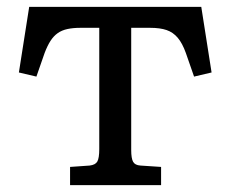

<svg xmlns="http://www.w3.org/2000/svg" viewBox="-20 -539 671 559"><path d="M184 0V-53L241 -57Q258 -59 263.5 -69Q269 -79 269 -105V-458H214Q193 -458 176.5 -454.5Q160 -451 148 -442.5Q136 -434 127 -420Q118 -406 110 -385L86 -316L35 -328L65 -519H566L596 -328L545 -316L521 -385Q511 -413 497.5 -429Q484 -445 465 -451.5Q446 -458 417 -458H362V-102Q362 -78 367.5 -68Q373 -58 389 -57L449 -53V0Z"/></svg>

Font: Literata Variable Black
Style: Regular
Weight: 900
Designer: Latin by Veronika Burian and Jose Scaglione. Greek by Irene Vlachou. Cyrillic by Vera Evstafieva.
Foundry: TypeTogether
Version: Version 3.021